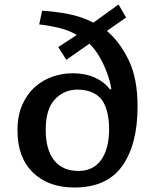

<svg xmlns="http://www.w3.org/2000/svg" viewBox="-20 -823 688 857"><path d="M312 14Q196 14 127 -53Q58 -120 58 -241Q58 -308 80 -356.5Q102 -405 137.5 -436Q173 -467 216.5 -481.5Q260 -496 304 -496Q360 -496 402.5 -477Q445 -458 471 -424L477 -425Q472 -459 458 -497Q444 -535 424 -569.5Q404 -604 379 -628L276 -556L240 -613L323 -667Q289 -687 245 -698Q201 -709 155 -714L168 -775Q225 -772 284.5 -760.5Q344 -749 397 -722L509 -803L543 -745L457 -685Q515 -636 554.5 -554.5Q594 -473 594 -348Q594 -178 525.5 -82Q457 14 312 14ZM330 -60Q397 -60 432 -110Q467 -160 467 -247Q467 -281 461 -311.5Q455 -342 442 -366Q427 -393 397 -408Q367 -423 326 -423Q266 -423 225 -379.5Q184 -336 184 -244Q184 -155 221.5 -107.5Q259 -60 330 -60Z"/></svg>

Font: Literata 7pt Medium
Style: Regular
Weight: 500
Designer: Latin by Veronika Burian and Jose Scaglione. Greek by Irene Vlachou. Cyrillic by Vera Evstafieva.
Foundry: TypeTogether
Version: Version 3.002